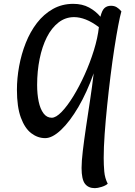

<svg xmlns="http://www.w3.org/2000/svg" viewBox="-20 -704 703 998"><path d="M473 274Q439 274 421.5 251Q404 228 404 169Q404 135 410.5 80Q417 25 427 -42.5Q437 -110 448 -182Q459 -254 467 -323Q432 -224 387.5 -148Q343 -72 297.5 -29Q252 14 215 14Q176 14 142.5 -11.5Q109 -37 88.5 -92.5Q68 -148 68 -237Q68 -297 79.5 -360Q91 -423 114 -481Q137 -539 172 -584.5Q207 -630 254.5 -657Q302 -684 361 -684Q408 -684 443 -665Q478 -646 502 -617Q510 -650 523 -662Q536 -674 557 -674Q574 -674 586.5 -666.5Q599 -659 611 -645Q604 -621 594.5 -571Q585 -521 574.5 -453.5Q564 -386 554.5 -309.5Q545 -233 537 -155.5Q529 -78 524 -7.5Q519 63 519 117Q519 153 522 187.5Q525 222 540 251Q529 261 508 267.5Q487 274 473 274ZM249 -92Q271 -92 300.5 -122.5Q330 -153 361 -203.5Q392 -254 420 -316Q448 -378 468 -442.5Q488 -507 494 -563Q458 -590 426 -602.5Q394 -615 365 -615Q320 -615 284 -587Q248 -559 223.5 -510.5Q199 -462 186 -398Q173 -334 173 -262Q173 -215 181 -176.5Q189 -138 206 -115Q223 -92 249 -92Z"/></svg>

Font: Paprika
Style: Regular
Weight: 400
Designer: Eduardo Rodriguez Tunni
Foundry: Eduardo Rodriguez Tunni
Version: Version 1.010; ttfautohint (v1.8.3)